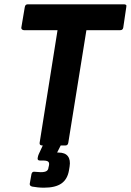

<svg xmlns="http://www.w3.org/2000/svg" viewBox="-20 -675 607 891"><path d="M176 0Q162 0 164 -13L247 -535H91Q86 -535 82 -538.5Q78 -542 79 -547L95 -642Q97 -655 109 -655H555Q561 -655 564.5 -652.5Q568 -650 566 -642L552 -547Q550 -535 538 -535H381L297 -13Q295 0 284 0ZM184 196Q169 196 155 194.5Q141 193 130 191Q117 188 118 178L126 133Q129 121 139 122Q146 122 153.5 123Q161 124 169 124Q187 124 195.5 119Q204 114 205 102L207 94Q210 80 203.5 75Q197 70 181 70H166Q152 70 155 57Q156 52 157 48Q158 44 160 40L194 -33Q199 -45 208 -45H270Q284 -45 278 -32L245 33H252Q282 33 295 50Q308 67 303 98L300 116Q293 157 265 176.5Q237 196 184 196Z"/></svg>

Font: Sofia Sans Semi Condensed ExtraBold
Style: Italic
Weight: 800
Italic angle: -9°
Version: Version 4.100